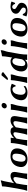

<svg xmlns="http://www.w3.org/2000/svg" viewBox="2150 -2888 748 5088"><g transform="rotate(-90 2524.0 -344.0)"><path d="M108.3 -474 56.5 -180C43.2 -105 30.7 -53.5 12.7 0L13.2 3C13.2 3 58.7 0 93.7 0C128 0 160.2 3 160.2 3L162.7 0C167.8 -57 175.1 -104 188.5 -180L206.5 -282C253.3 -332 300.6 -362 336.6 -362C358 -362 376 -349.4 376 -307.5C376 -296.7 374.8 -284 372.2 -269L356.5 -180C343.2 -105 334.1 -53 318.7 0L319.2 3C319.2 3 368.7 0 403.7 0C437.7 0 464.2 3 464.2 3L466.7 0C467.8 -57 475.1 -104 488.5 -180L508 -291C510.8 -306.5 512.2 -321.1 512.2 -334.5C512.2 -399.3 479.6 -439 405.1 -439C354.1 -439 274.7 -408 218.3 -349L214.6 -351L234 -438L244.9 -500C258.1 -575 269.5 -626.7 288 -688C289.3 -695 287.1 -698 280.8 -698C253.9 -688 173 -668 132 -665L129.5 -662C129.6 -619.3 121.7 -550 108.3 -474Z M645.3 -205C642.6 -189.4 641.2 -174.6 641.2 -160.4C641.2 -53.9 717.9 10 849.4 10C1002.4 10 1106.5 -75.8 1130.9 -214C1134.1 -231.8 1135.7 -249.1 1135.7 -265.6C1135.7 -366 1075.7 -439 930.6 -439C787.6 -439 672.7 -360 645.3 -205ZM914.8 -389C973.7 -389 996 -358.7 996 -293.8C996 -265.1 991.7 -229.6 984.2 -187C963.9 -72 917.2 -40 872.2 -40C801.2 -40 783.2 -91.7 783.2 -149C783.2 -175.7 787.1 -203.6 791.4 -228C806.7 -315 828.8 -389 914.8 -389Z M1411.1 -349 1407.4 -352C1411.4 -374.8 1417.5 -416.5 1417.5 -425C1417.5 -431.9 1416.6 -435 1410.3 -435C1391.6 -432.1 1359.3 -431 1329.2 -431C1311.1 -431 1293.8 -431.4 1280.7 -432L1278.2 -429C1278.4 -386.3 1268.2 -309.7 1255 -235L1245.3 -180C1232.1 -105 1219.1 -54 1201.6 0L1202 3C1202 3 1244.6 0 1279.6 0C1313.6 0 1353 3 1353 3L1355.6 0C1357.6 -57 1363.9 -104 1377.3 -180L1395.1 -281C1446.1 -332 1487.4 -362 1515.4 -362C1545.7 -362 1563.6 -353.1 1563.6 -315.4C1563.6 -305.9 1562.5 -294.5 1560.1 -281L1542.3 -180C1529.1 -105 1516.1 -54 1498.6 0L1499 3C1499 3 1544.6 0 1579.6 0C1613.6 0 1652 3 1652 3L1654.6 0C1656.6 -57 1660.9 -104 1674.3 -180L1689.8 -268C1692.3 -282 1693 -286 1694.1 -298C1751.5 -351 1775.4 -362 1814.4 -362C1839.9 -362 1857.2 -348 1857.2 -308.4C1857.2 -298.3 1856.1 -286.6 1853.7 -273L1837.3 -180C1824.1 -105 1811.1 -54 1793.6 0L1794 3C1794 3 1839.6 0 1874.6 0C1908.6 0 1947 3 1947 3L1949.6 0C1951.6 -57 1955.9 -104 1969.3 -180L1986.9 -280C1990.3 -299.1 1992.1 -316.7 1992.1 -332.7C1992.1 -400.4 1959.3 -439 1872 -439C1822 -439 1766.4 -419 1698.9 -359C1687.7 -409 1665.6 -439 1576 -439C1527 -439 1457.7 -398 1411.1 -349Z M2196.7 -607C2196 -602.9 2195.6 -598.9 2195.6 -595.1C2195.6 -562.7 2219.8 -538 2255.5 -538C2295.5 -538 2332 -569 2338.7 -607C2339.4 -611.1 2339.8 -615.1 2339.8 -618.9C2339.8 -651.3 2315.6 -676 2279.9 -676C2239.9 -676 2203.4 -645 2196.7 -607ZM2136.1 -235 2126.4 -180C2113.2 -105 2102.2 -54 2084.7 0L2086.1 3C2107.2 0.7 2125.7 0 2160.7 0C2194.7 0 2215.8 1 2234.1 3L2236.7 0C2238.7 -57 2245 -104 2258.4 -180L2270 -246C2282.7 -317.6 2311.7 -368.5 2311.7 -427.2C2311.7 -431.9 2309.2 -434 2304.2 -434C2290.1 -432 2262.3 -429 2234.3 -429C2208.3 -429 2181.3 -430.7 2163.8 -432L2160.1 -428C2160.6 -385 2149.3 -310 2136.1 -235Z M2703.8 -389C2742.3 -389 2766.7 -360 2779 -305L2807.1 -306L2848.2 -403L2846.8 -406C2818.6 -422 2753.6 -439 2703.6 -439C2569.6 -439 2443.5 -359 2415.8 -202C2413 -186.3 2411.7 -171.4 2411.7 -157.3C2411.7 -115.7 2423.4 -81.5 2443.7 -54C2472.5 -15 2535.2 10 2610.4 10C2686.8 10 2733.2 -6 2784.9 -44C2784.7 -47.6 2784.6 -51.7 2784.6 -56.4C2784.6 -64 2785.1 -73 2786.8 -83L2771.7 -88C2737.7 -54 2686.2 -40 2646.2 -40C2617.2 -40 2581.6 -65 2568.8 -94C2560.9 -111.6 2556.6 -136.1 2556.6 -165.4C2556.6 -184.4 2558.4 -205.5 2562.4 -228C2570.8 -275.6 2585 -313.8 2606.7 -341C2631.5 -372.2 2668.6 -389 2703.8 -389Z M3069.7 -676 2963.6 -545C2956 -536 2952.4 -527 2951.4 -521C2950.3 -515 2961.9 -507 2969.9 -507C2979.9 -507 2999.6 -511 3015.7 -523L3154.8 -631L3148.8 -654C3142.6 -664 3116 -678 3086 -678C3081 -678 3072.9 -677 3069.7 -676ZM2919.9 -235 2910.2 -180C2897 -105 2886 -54 2868.5 0L2870 3C2891.1 0.7 2909.5 0 2944.5 0C2978.5 0 2999.6 1 3018 3L3020.5 0C3022.5 -57 3028.8 -104 3042.2 -180L3053.9 -246C3066.5 -317.6 3095.6 -368.5 3095.6 -427.2C3095.6 -431.9 3093 -434 3088 -434C3074 -432 3046.1 -429 3018.1 -429C2992.1 -429 2965.1 -430.7 2947.7 -432L2944 -428C2944.4 -385 2933.2 -310 2919.9 -235Z M3495.8 -133C3460 -69 3424.3 -48 3383.8 -48C3342.5 -48 3316.7 -76.1 3316.7 -145.2C3316.7 -166.5 3319.1 -191.6 3324.3 -221C3348.1 -356 3397.5 -389 3445.9 -389C3492.9 -389 3524.4 -354.5 3525.8 -303ZM3481.9 -54H3483.9L3479.3 0C3479 2 3481.8 3 3487.8 3C3501.4 1.3 3537.3 0 3551.8 0C3564.4 0 3608.2 1 3620.8 3L3623.3 0C3623.3 -3.2 3623.3 -6.6 3623.3 -10.2C3623.3 -54.1 3626 -122.6 3638.2 -192L3692.5 -500C3704.8 -569.7 3737.9 -631.4 3737.9 -690.3C3737.9 -695.7 3734 -698 3728.4 -698C3701.6 -688 3620.6 -668 3579.6 -665L3577.1 -662C3577.2 -619.3 3569.3 -550 3555.9 -474L3541.8 -394C3527.6 -421 3484.2 -439 3455.7 -439C3388.7 -439 3350.3 -425.8 3298.5 -392.5C3228.6 -347.5 3191.8 -274.9 3179.1 -203C3176.2 -186.1 3174.7 -169.8 3174.7 -154.3C3174.7 -56.9 3231.8 10 3327.6 10C3390.6 10 3446.7 -7.5 3481.9 -54Z M3883.7 -607C3883 -602.9 3882.6 -598.9 3882.6 -595.1C3882.6 -562.7 3906.8 -538 3942.5 -538C3982.5 -538 4019 -569 4025.7 -607C4026.4 -611.1 4026.8 -615.1 4026.8 -618.9C4026.8 -651.3 4002.6 -676 3966.9 -676C3926.9 -676 3890.4 -645 3883.7 -607ZM3823.1 -235 3813.4 -180C3800.2 -105 3789.2 -54 3771.7 0L3773.1 3C3794.2 0.7 3812.7 0 3847.7 0C3881.7 0 3902.8 1 3921.1 3L3923.7 0C3925.7 -57 3932 -104 3945.4 -180L3957 -246C3969.7 -317.6 3998.7 -368.5 3998.7 -427.2C3998.7 -431.9 3996.2 -434 3991.2 -434C3977.1 -432 3949.3 -429 3921.3 -429C3895.3 -429 3868.3 -430.7 3850.8 -432L3847.1 -428C3847.6 -385 3836.3 -310 3823.1 -235Z M4102.3 -205C4099.6 -189.4 4098.2 -174.6 4098.2 -160.4C4098.2 -53.9 4174.9 10 4306.4 10C4459.4 10 4563.5 -75.8 4587.9 -214C4591.1 -231.8 4592.7 -249.1 4592.7 -265.6C4592.7 -366 4532.7 -439 4387.6 -439C4244.6 -439 4129.7 -360 4102.3 -205ZM4371.8 -389C4430.7 -389 4453 -358.7 4453 -293.8C4453 -265.1 4448.7 -229.6 4441.2 -187C4420.9 -72 4374.2 -40 4329.2 -40C4258.2 -40 4240.2 -91.7 4240.2 -149C4240.2 -175.7 4244.1 -203.6 4248.4 -228C4263.7 -315 4285.8 -389 4371.8 -389Z M4665.1 -113 4632.2 -17C4682.6 3 4747.4 10 4783.4 10C4913.4 10 4979.5 -53 4991.7 -122C4993.3 -131.2 4994.1 -139.8 4994.1 -147.8C4994.1 -217.9 4934.9 -243.9 4877.2 -278C4850.6 -293.8 4828.2 -309.6 4828.2 -336C4828.2 -338.9 4828.5 -341.9 4829 -345C4834 -373 4847.7 -394 4886.7 -394C4935.7 -394 4956.4 -347 4964.4 -319L4991.6 -320L5026.5 -410L5025 -413C5000.6 -428 4944.6 -439 4896.6 -439C4806.6 -439 4719.8 -395 4706.3 -318C4704.8 -309.8 4704.1 -302 4704.1 -294.6C4704.1 -239.6 4742.8 -208.5 4788.1 -181C4845.5 -146.2 4867.2 -128 4867.2 -97.5C4867.2 -93 4866.7 -88.2 4865.8 -83C4857.5 -36 4826.2 -34 4788.2 -34C4753.1 -34 4715.1 -56 4695.3 -114Z"/></g></svg>

Font: Linux Biolinum O 
Style: Bold Italic
Weight: 700
Designer: Philipp H. Poll
Foundry: Philipp H. Poll
Version: Version 1.3.2